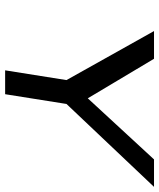

<svg xmlns="http://www.w3.org/2000/svg" viewBox="44 -664 620 748"><g transform="rotate(90 354.0 -290.0)"><path d="M101 -580 292 -239 254 0H347L385 -239L708 -580H601L363 -322L209 -580Z"/></g></svg>

Font: Charger Pro
Style: ExBdSuExtObl
Weight: 400
Designer: Jasper
Foundry: Cannot Into Space Fonts
Version: Version 1.09